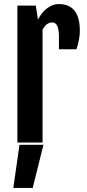

<svg xmlns="http://www.w3.org/2000/svg" viewBox="-20 -700 427 943"><path d="M65.4 0V-672.4H155.8L166.5 -604Q186 -641.1 212.9 -660.6Q239.7 -680.2 268.1 -680.2Q372.1 -680.2 372.1 -549.3Q372.1 -506.8 355.5 -458H269.5V-520.5Q269.5 -589.8 236.8 -589.8Q207 -589.8 189 -553.7V0ZM75.7 11.2H193.4L140.6 223.1H45.4Z"/></svg>

Font: FjallaOne
Style: Regular
Weight: 400
Designer: Irina Smirnova
Foundry: Irina Smirnova
Version: Version 1.001